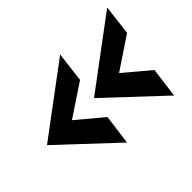

<svg xmlns="http://www.w3.org/2000/svg" viewBox="-96 -609 713 713"><g transform="rotate(-45 261.0 -252.5)"><path d="M467 -49 482.5 -167.5 381.5 -252.5 508 -337 522.5 -456 250 -252.5ZM3 -252.5 220 -49 235.5 -167.5 134 -252.5 261 -337 275.5 -456Z"/></g></svg>

Font: HK Grotesk SemiBold
Style: Italic
Weight: 600
Italic angle: -16°
Designer: Alfredo Marco Pradil
Foundry: Hanken Design Co.
Version: Version 3.001;FEAKit 1.0